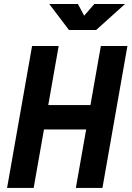

<svg xmlns="http://www.w3.org/2000/svg" viewBox="-20 -918 643 938"><path d="M350.6 0H480.5L602.5 -693.4H472.7L421.9 -404.8H215.8L266.6 -693.4H136.7L14.6 0H144.5L194.8 -285.6H400.9ZM316.9 -771.5H449.7L590.8 -898.4H440.9L391.1 -841.3L360.8 -898.4H220.7Z"/></svg>

Font: Cascadia Mono NF
Style: Bold Italic
Weight: 700
Italic angle: -10°
Monospace: yes
Designer: Aaron Bell
Foundry: Saja Typeworks
Version: Version 2404.023